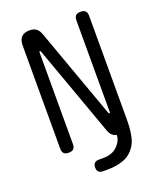

<svg xmlns="http://www.w3.org/2000/svg" viewBox="-165 -840 930 1121"><g transform="rotate(-20 300.0 -280.0)"><path d="M88 -670Q88 -705 105 -722.5Q122 -740 155 -740Q181 -740 196.5 -728.5Q212 -717 220 -695L423 -131Q424 -128 425.5 -126.5Q427 -125 429 -125Q431 -125 432 -126.5Q433 -128 433 -131V-700Q433 -721 442.5 -730.5Q452 -740 472.5 -740Q493 -740 502.5 -730.5Q512 -721 512 -700V-59Q512 51 484 97.5Q456 144 411.5 162Q367 180 306 180H278Q260 180 251 171Q242 162 242 144Q242 126 251 117Q260 108 278 108H306Q362 108 394 76Q425 45 426 8Q413 5 404 -1Q388 -13 380 -35L177 -599Q176 -602 174.5 -603.5Q173 -605 171 -605Q169 -605 168 -603.5Q167 -602 167 -599V-30Q167 -9 157.5 0.5Q148 10 127.5 10Q107 10 97.5 0.5Q88 -9 88 -30Z"/></g></svg>

Font: Maple Mono Normal NL Light
Style: Regular
Weight: 300
Monospace: yes
Designer: subframe7536
Version: Version 7.000